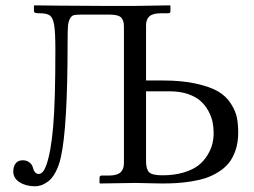

<svg xmlns="http://www.w3.org/2000/svg" viewBox="-20 -666 924 699"><path d="M431.2 -71.8V-568.8Q431.2 -592.3 420.7 -602.5Q410.2 -612.8 379.4 -612.8H274.9Q256.8 -612.8 248.8 -610.8Q240.7 -608.9 234.6 -597.9Q228.5 -586.9 227.3 -568.4Q226.1 -549.8 226.1 -511.7Q226.1 -203.1 201.7 -94.2Q194.3 -61 181.6 -38.1Q168.9 -15.1 154.8 -5.1Q140.6 4.9 129.6 8.5Q118.7 12.2 107.9 12.2Q74.7 12.2 51.5 -2.4Q28.3 -17.1 28.3 -42Q28.3 -59.6 36.9 -71Q45.4 -82.5 63 -82.5Q76.2 -82.5 86.4 -75.2Q96.7 -67.9 99.6 -56.2Q105.5 -32.7 121.1 -32.7Q137.2 -32.7 148.9 -65.4Q165.5 -112.8 173.6 -205.3Q181.6 -297.9 181.6 -485.4Q181.6 -548.3 177.2 -574.7Q172.9 -601.1 161.9 -609.4Q150.9 -617.7 124.5 -617.7Q111.3 -617.7 107.4 -619.6Q103.5 -621.6 103.5 -627.9V-644L105 -646.5Q116.2 -646.5 192.4 -645.5Q268.6 -644.5 348.6 -644.5H473.1Q497.6 -644.5 534.9 -645.5Q572.3 -646.5 598.6 -646.5L600.6 -644.5V-626Q600.6 -617.7 592.8 -617.7H566.4Q536.6 -617.7 524.2 -606.7Q511.7 -595.7 511.7 -573.7V-373H572.3Q643.1 -373 694.8 -361.3Q746.6 -349.6 775.4 -332.3Q804.2 -314.9 821 -288.1Q837.9 -261.2 842.5 -237.3Q847.2 -213.4 847.2 -182.6Q847.2 -147.9 837.9 -120.1Q828.6 -92.3 813.5 -73.2Q798.3 -54.2 775.6 -40Q752.9 -25.9 729.7 -18.1Q706.5 -10.3 677 -5.6Q647.5 -1 623 0.5Q598.6 2 569.3 2Q550.3 2 518.6 1Q486.8 0 473.1 0L344.2 2L342.3 0V-18.6Q342.3 -26.9 350.1 -26.9H376.5Q405.8 -26.9 418.5 -38.3Q431.2 -49.8 431.2 -71.8ZM511.7 -333.5V-79.1Q511.7 -50.8 522.5 -39.3Q533.2 -27.8 571.3 -27.8Q614.7 -27.8 648.7 -38.1Q682.6 -48.3 702.6 -64.2Q722.7 -80.1 735.6 -101.6Q748.5 -123 753.2 -142.6Q757.8 -162.1 757.8 -182.6Q757.8 -202.6 753.9 -221.7Q750 -240.7 738.8 -261.7Q727.5 -282.7 710.4 -298.1Q693.4 -313.5 664.6 -323.5Q635.7 -333.5 599.1 -333.5Z"/></svg>

Font: Libertinage
Style: l
Weight: 400
Designer: OSP
Foundry: OSP
Version: Version 1.0; 2008; OFL relea